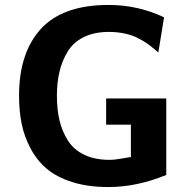

<svg xmlns="http://www.w3.org/2000/svg" viewBox="-20 -735 770 776"><path d="M57 -348Q57 -522 145.5 -618.5Q234 -715 419 -715Q538 -715 643 -665L620 -523Q617 -525 602.5 -537.5Q588 -550 573.5 -560Q559 -570 536.5 -581.5Q514 -593 484 -599.5Q454 -606 420 -606Q360 -606 317.5 -584.5Q275 -563 252.5 -525Q230 -487 220 -443.5Q210 -400 210 -348Q210 -293 220.5 -248.5Q231 -204 254.5 -167Q278 -130 320.5 -109.5Q363 -89 422 -89Q444 -89 474 -94.5Q504 -100 509 -100V-231H409V-337H652V-28Q533 21 418 21Q336 21 272.5 1Q209 -19 169 -53Q129 -87 103.5 -135Q78 -183 67.5 -235Q57 -287 57 -348Z"/></svg>

Font: Coval
Style: Heavy
Weight: 900
Foundry: Context Ltd
Version: Version 001.000